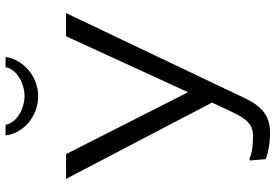

<svg xmlns="http://www.w3.org/2000/svg" viewBox="-170 -809 989 689"><g transform="rotate(-90 324.5 -464.5)"><path d="M116 -722H27L301 -198L268 -128C240 -68 219 -51 180 -51C152 -51 118 -54 100 -64L93 -62L98 -5C124 4 155 10 193 10C250 10 286 -16 316 -79L622 -722H539L338 -284ZM183 -939C191 -873 253 -822 324 -822C393 -822 454 -873 465 -939H428C421 -900 371 -871 325 -871C278 -871 229 -899 221 -939Z"/></g></svg>

Font: Perun Light
Style: Regular
Weight: 300
Foundry: Copyright (c) Stefan Peev, Context Ltd, 2016
Version: Version 1.089